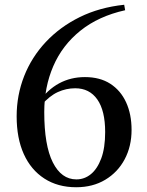

<svg xmlns="http://www.w3.org/2000/svg" viewBox="-20 -771 619 807"><path d="M300 16Q223 16 166.5 -20.5Q110 -57 80 -123.5Q50 -190 50 -282Q50 -371 81.5 -451Q113 -531 172.5 -594.5Q232 -658 315 -699Q398 -740 502 -751L506 -728Q394 -703 318 -642Q242 -581 204 -493Q166 -405 166 -300Q166 -160 202 -88.5Q238 -17 301 -17Q335 -17 362 -39Q389 -61 405.5 -105Q422 -149 422 -216Q422 -306 389 -353Q356 -400 296 -400Q258 -400 223 -384Q188 -368 154 -329L135 -341H142Q217 -447 337 -447Q400 -447 443.5 -419Q487 -391 510 -341Q533 -291 533 -225Q533 -156 504 -101.5Q475 -47 422.5 -15.5Q370 16 300 16Z"/></svg>

Font: Noto Serif TC ExtraLight SemiBold
Style: Regular
Weight: 600
Version: Version 2.003-H1;hotconv 1.1.1;makeotfexe 2.6.0